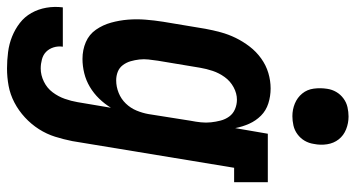

<svg xmlns="http://www.w3.org/2000/svg" viewBox="-260 -537 1013 547"><g transform="rotate(90 246.5 -263.5)"><path d="M168 223Q145 223 121.5 220Q98 217 77 208.5Q56 200 38.5 186.5Q21 173 10 153.5Q-1 134 -5 111Q-9 88 -6 64H106Q104 78 108 90.5Q112 103 120.5 111.5Q129 120 142 123.5Q155 127 168 127Q187 127 205.5 118Q224 109 236 93Q248 77 254.5 58.5Q261 40 264 22L280 -73Q269 -55 254 -39.5Q239 -24 220.5 -13Q202 -2 181.5 3Q161 8 141 8Q115 8 93 -1.5Q71 -11 57.5 -30.5Q44 -50 37.5 -73.5Q31 -97 29 -121.5Q27 -146 29 -171.5Q31 -197 35 -222L55 -342Q59 -364 65 -386Q71 -408 81 -428.5Q91 -449 105.5 -468Q120 -487 139.5 -501Q159 -515 181 -521.5Q203 -528 225 -528Q247 -528 267.5 -521.5Q288 -515 302.5 -500.5Q317 -486 325.5 -467Q334 -448 338 -427L354 -520H492V-424H451L375 37Q370 62 362.5 86Q355 110 341 132Q327 154 307.5 172Q288 190 265 202Q242 214 217.5 218.5Q193 223 168 223ZM202 -88Q220 -88 237.5 -95Q255 -102 268 -115.5Q281 -129 288 -146Q295 -163 298 -180L317 -300Q320 -315 321.5 -329.5Q323 -344 321.5 -358Q320 -372 316.5 -385.5Q313 -399 305 -410Q297 -421 284 -426.5Q271 -432 257 -432Q239 -432 221.5 -422.5Q204 -413 192.5 -397Q181 -381 175 -363Q169 -345 166 -327L146 -207Q144 -193 142.5 -180Q141 -167 142.5 -154Q144 -141 147.5 -129Q151 -117 158.5 -107Q166 -97 177.5 -92.5Q189 -88 202 -88ZM304 -590Q285 -590 268 -597Q251 -604 239.5 -618Q228 -632 225.5 -651Q223 -670 226 -689Q228 -703 235 -715Q242 -727 253.5 -735.5Q265 -744 278.5 -747Q292 -750 305 -750Q324 -750 341.5 -743Q359 -736 370 -722Q381 -708 384 -689Q387 -670 383 -651Q381 -637 374 -625Q367 -613 355.5 -604.5Q344 -596 330.5 -593Q317 -590 304 -590Z"/></g></svg>

Font: Iosevka Curly Slab
Style: Bold Italic
Weight: 700
Italic angle: -9°
Monospace: yes
Designer: Belleve Invis
Foundry: Belleve Invis
Version: Version 22.1.2; ttfautohint (v1.8.4)